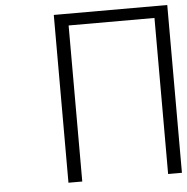

<svg xmlns="http://www.w3.org/2000/svg" viewBox="-52 -780 809 831"><g transform="rotate(-5 352.5 -364.5)"><path d="M212 0V-729H705V0H645V-678H272V0Z"/></g></svg>

Font: NotoSansHansLight
Style: Regular
Weight: 300
Designer: Ryoko NISHIZUKA  (kana & ideographs); Paul D. Hunt (Latin, Greek & Cyrillic); Wenlong ZHANG  (bopomofo); Sandoll Communi
Foundry: Adobe Systems Incorporated
Version: Version 1.00;December 8, 2021;FontCreator 13.0.0.2675 64-bit